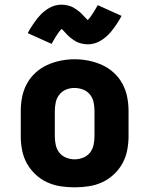

<svg xmlns="http://www.w3.org/2000/svg" viewBox="-20 -795 640 823"><path d="M300 8Q270 8 240 3.5Q210 -1 182.5 -13.5Q155 -26 132.5 -47Q110 -68 95.5 -94Q81 -120 75 -150Q69 -180 69 -210V-320Q69 -350 75 -380Q81 -410 95.5 -436.5Q110 -463 132.5 -483.5Q155 -504 182.5 -516.5Q210 -529 240 -535Q270 -541 300 -541Q330 -541 360 -535Q390 -529 417.5 -516.5Q445 -504 467.5 -483.5Q490 -463 504.5 -436.5Q519 -410 525 -380Q531 -350 531 -320V-210Q531 -180 525 -150Q519 -120 504.5 -94Q490 -68 467.5 -47Q445 -26 417.5 -13.5Q390 -1 360 3.5Q330 8 300 8ZM300 -112Q318 -112 336 -119Q354 -126 365.5 -140.5Q377 -155 381 -173.5Q385 -192 385 -210V-320Q385 -339 381 -357.5Q377 -376 365 -390.5Q353 -405 335 -411.5Q317 -418 299 -418Q280 -418 263 -411Q246 -404 234.5 -389.5Q223 -375 219 -356.5Q215 -338 215 -320V-210Q215 -192 219 -173.5Q223 -155 234.5 -140.5Q246 -126 264 -119Q282 -112 300 -112ZM356 -605Q349 -605 342 -606Q335 -607 329 -608.5Q323 -610 316 -612.5Q309 -615 303.5 -618.5Q298 -622 292 -626Q286 -630 280.5 -634.5Q275 -639 270.5 -643.5Q266 -648 262 -652.5Q258 -657 253 -662.5Q248 -668 244 -671Q240 -667 237.5 -664Q235 -661 232 -657Q229 -653 225.5 -647.5Q222 -642 218 -636Q214 -630 210 -622.5Q206 -615 201 -607L99 -653Q106 -667 113.5 -678.5Q121 -690 128 -700Q135 -710 142 -718.5Q149 -727 156.5 -734.5Q164 -742 174.5 -750Q185 -758 196 -763.5Q207 -769 219 -772Q231 -775 244 -775Q251 -775 258 -774Q265 -773 271 -771.5Q277 -770 284 -767.5Q291 -765 296.5 -761.5Q302 -758 308 -754Q314 -750 319.5 -745.5Q325 -741 329.5 -736.5Q334 -732 338 -727.5Q342 -723 347 -718Q352 -713 356 -709Q360 -713 362.5 -716Q365 -719 368 -723Q371 -727 374.5 -732.5Q378 -738 382 -744Q386 -750 390 -757.5Q394 -765 399 -773L501 -727Q494 -713 486.5 -701.5Q479 -690 472 -680Q465 -670 458 -661.5Q451 -653 443.5 -645.5Q436 -638 425.5 -630Q415 -622 404 -616.5Q393 -611 381 -608Q369 -605 356 -605Z"/></svg>

Font: Iosevka Curly Heavy Extended
Style: Regular
Weight: 900
Width: 7
Monospace: yes
Designer: Belleve Invis
Foundry: Belleve Invis
Version: Version 11.1.0; ttfautohint (v1.8.3)